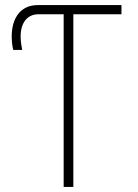

<svg xmlns="http://www.w3.org/2000/svg" viewBox="-20 -734 540 754"><path d="M230 0H268V-678H457V-714H128C60 -714 26 -662 26 -591C26 -573 28 -553 32 -538H67C65 -550 61 -571 61 -590C61 -645 87 -678 131 -678H230Z"/></svg>

Font: Noto Sans Mono ExtraCondensed ExtraLight
Style: Regular
Weight: 200
Width: 2
Designer: Monotype Design Team
Foundry: Monotype Imaging Inc.
Version: Version 2.014